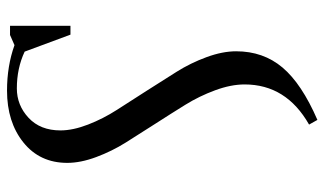

<svg xmlns="http://www.w3.org/2000/svg" viewBox="-214 -538 950 563"><g transform="rotate(-90 261.5 -256.0)"><path d="M65.9 -534.2Q65.9 -614.7 125.7 -662.8Q185.5 -710.9 277.8 -710.9Q350.1 -710.9 411.1 -689L440.9 -702.1H467.8V-524.9H441.9L392.1 -659.2Q343.3 -682.1 284.2 -682.1Q234.9 -682.1 198 -647.7Q161.1 -613.3 161.1 -554.2Q161.1 -517.6 178.2 -473.4Q195.3 -429.2 221.2 -388.9Q247.1 -348.6 277.1 -301.8Q307.1 -254.9 333 -213.6Q358.9 -172.4 376 -125.7Q393.1 -79.1 393.1 -39.1Q393.1 40.5 345.5 96.9Q297.9 153.3 191.9 199.2L178.2 174.8Q295.9 107.9 295.9 -14.2Q295.9 -54.2 278.8 -100.6Q261.7 -147 236.3 -188Q210.9 -229 180.9 -275.6Q150.9 -322.3 125.5 -362.8Q100.1 -403.3 83 -449.2Q65.9 -495.1 65.9 -534.2Z"/></g></svg>

Font: Dihjauti S
Style: Bold
Weight: 700
Designer: T. Christopher White
Version: Version 3.0.0